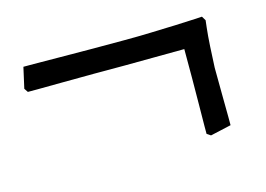

<svg xmlns="http://www.w3.org/2000/svg" viewBox="-50 -382 607 438"><g transform="rotate(-15 253.0 -163.5)"><path d="M402 -30 393 -36Q393 -36 393 -54.5Q393 -73 393.5 -103Q394 -133 394 -168Q394 -203 394 -236L253 -235Q219 -235 179.5 -235Q140 -235 104.5 -234.5Q69 -234 46.5 -234Q24 -234 24 -234L18 -243L29 -292Q29 -292 53.5 -292Q78 -292 115.5 -291.5Q153 -291 194 -291Q235 -291 268 -291Q298 -291 330 -292Q362 -293 390 -294Q418 -295 435 -296Q452 -297 452 -297L458 -287Q458 -287 456 -269.5Q454 -252 452.5 -226.5Q451 -201 450 -177Q450 -142 450.5 -111Q451 -80 451 -60.5Q451 -41 451 -41Z"/></g></svg>

Font: Alegreya
Style: Regular
Weight: 400
Designer: Juan Pablo del Peral
Foundry: Huerta Tipografica
Version: Version 2.009